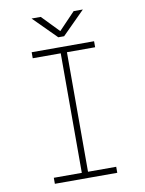

<svg xmlns="http://www.w3.org/2000/svg" viewBox="-95 -940 759 1006"><g transform="rotate(-10 285.0 -437.0)"><path d="M417 -874 296 -753H265L144 -874H193L281 -783L368 -874ZM446 -668H296V-32H446V0H114V-32H263V-668H114V-700H446Z"/></g></svg>

Font: League Mono Narrow Thin
Style: Regular
Weight: 100
Width: 3
Designer: Tyler Finck
Foundry: The League of Moveable Type / Tyler Finck
Version: Version 2.210